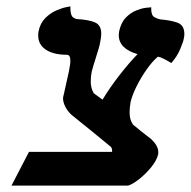

<svg xmlns="http://www.w3.org/2000/svg" viewBox="-20 -583 599 603"><path d="M302 -270Q325 -308 354.5 -346Q384 -384 412 -413Q353 -430 353 -473Q353 -476 353.5 -478.5Q354 -481 354 -484Q360 -512 375 -527.5Q390 -543 407.5 -550Q425 -557 438 -558.5Q451 -560 454 -560H455V-554Q455 -534 466 -528.5Q477 -523 484 -522Q512 -520 535.5 -512.5Q559 -505 559 -476Q559 -472 558.5 -468.5Q558 -465 557 -461Q556 -453 546 -429Q536 -405 518 -385Q505 -393 494 -398.5Q483 -404 476 -405Q459 -391 441 -365.5Q423 -340 409 -312Q395 -284 390 -262Q387 -244 387 -230Q387 -207 397 -193H396Q426 -168 455 -146Q477 -125 477 -106V-100Q473 -80 455 -58Q437 -36 416.5 -20Q396 -4 382 0H16L71 -106H332Q333 -117 328 -122Q298 -147 267 -172Q236 -197 205 -222Q192 -234 185 -248Q178 -262 178 -274Q178 -279 180 -285Q184 -303 188 -321Q192 -339 196 -357Q198 -368 199.5 -376.5Q201 -385 201 -392Q201 -411 190 -411Q148 -411 124 -427Q100 -443 100 -471Q100 -474 100 -477Q100 -480 101 -484Q106 -510 122 -526Q138 -542 156.5 -550Q175 -558 188 -560.5Q201 -563 201 -563V-560Q201 -535 209 -529Q217 -523 223 -523Q259 -521 278.5 -512.5Q298 -504 298 -477Q298 -467 295 -453Q294 -444 290 -431Q286 -418 282 -405Q278 -392 274 -379Q270 -366 268 -358Q265 -342 265 -327Q265 -316 267.5 -306.5Q270 -297 274 -292H272Z"/></svg>

Font: Libertinus Serif SemiBold
Style: Italic
Weight: 600
Italic angle: -11.5°
Designer: Philipp H. Poll, Khaled Hosny
Foundry: Caleb Maclennan
Version: Version 7.051;RELEASE